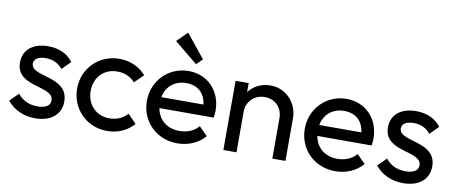

<svg xmlns="http://www.w3.org/2000/svg" viewBox="-66 -1014 3085 1298"><g transform="rotate(10 1476.5 -365.0)"><path d="M217 10C324 10 392 -46 392 -135C392 -312 138 -258 138 -352C138 -383 166 -403 218 -403C268 -403 307 -384 334 -349L392 -407C354 -458 295 -485 221 -485C116 -485 51 -431 51 -345C51 -172 306 -231 306 -127C306 -92 274 -72 218 -72C162 -72 116 -92 82 -135L24 -77C68 -22 137 10 217 10Z M710 10C783 10 849 -19 893 -70L834 -130C804 -95 761 -77 710 -77C620 -77 555 -144 555 -238C555 -332 620 -398 710 -398C760 -398 803 -380 833 -345L893 -405C848 -456 783 -485 710 -485C570 -485 462 -377 462 -238C462 -98 570 10 710 10Z M1192 10C1267 10 1335 -19 1381 -72L1323 -131C1292 -93 1245 -75 1192 -75C1107 -75 1047 -124 1033 -204H1405C1409 -223 1410 -238 1410 -252C1410 -387 1316 -485 1186 -485C1048 -485 941 -377 941 -238C941 -96 1049 10 1192 10ZM1033 -279C1047 -354 1104 -402 1184 -402C1263 -402 1312 -356 1322 -279ZM1065 -670 1225 -539 1266 -579 1136 -740Z M1844 -277V0H1934V-295C1934 -394 1857 -485 1748 -485C1685 -485 1631 -458 1598 -413V-475H1508V0H1598V-277C1598 -349 1650 -401 1722 -401C1794 -401 1844 -350 1844 -277Z M2276 10C2351 10 2419 -19 2465 -72L2407 -131C2376 -93 2329 -75 2276 -75C2191 -75 2131 -124 2117 -204H2489C2493 -223 2494 -238 2494 -252C2494 -387 2400 -485 2270 -485C2132 -485 2025 -377 2025 -238C2025 -96 2133 10 2276 10ZM2117 -279C2131 -354 2188 -402 2268 -402C2347 -402 2396 -356 2406 -279Z M2743 10C2850 10 2918 -46 2918 -135C2918 -312 2664 -258 2664 -352C2664 -383 2692 -403 2744 -403C2794 -403 2833 -384 2860 -349L2918 -407C2880 -458 2821 -485 2747 -485C2642 -485 2577 -431 2577 -345C2577 -172 2832 -231 2832 -127C2832 -92 2800 -72 2744 -72C2688 -72 2642 -92 2608 -135L2550 -77C2594 -22 2663 10 2743 10Z"/></g></svg>

Font: MV Cash
Style: Regular
Weight: 400
Designer: Rodrigo Fuenzalida
Foundry: fragTYPE
Version: Version 1.100;Glyphs 3.1.2 (3151)